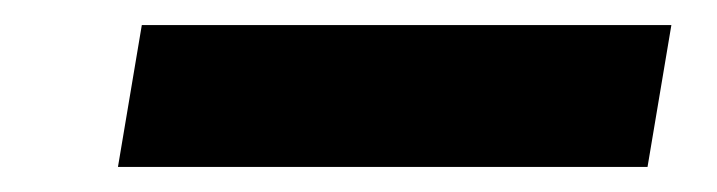

<svg xmlns="http://www.w3.org/2000/svg" viewBox="-20 -366 571 153"><path d="M74 -233 93 -346H515L496 -233Z"/></svg>

Font: DM Sans 18pt
Style: Bold Italic
Weight: 700
Italic angle: -10°
Designer: Colophon Foundry, Jonny Pinhorn
Foundry: Colophon Foundry
Version: Version 4.004;gftools[0.9.30]